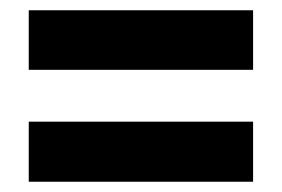

<svg xmlns="http://www.w3.org/2000/svg" viewBox="-20 -605 549 374"><path d="M36 -469V-585H473V-469ZM36 -251V-368H473V-251Z"/></svg>

Font: Noto Sans Telugu UI Condensed ExtraBold
Style: Regular
Weight: 800
Width: 3
Designer: Jelle Bosma - Monotype Design Team
Foundry: Monotype Imaging Inc.
Version: Version 2.006; ttfautohint (v1.8.4.7-5d5b)